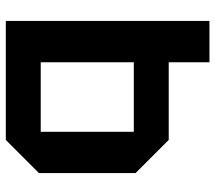

<svg xmlns="http://www.w3.org/2000/svg" viewBox="-60 -680 740 660"><g transform="rotate(90 310.0 -350.0)"><path d="M52 0V-700H194V-560H461L575 -446V-114L461 0ZM194 -120H433V-440H194Z"/></g></svg>

Font: Tektur SemiBold
Style: Regular
Weight: 600
Designer: Adam Jagosz
Foundry: Adam Jagosz
Version: Version 1.005;gftools[0.9.30]